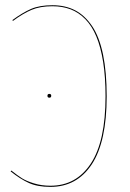

<svg xmlns="http://www.w3.org/2000/svg" viewBox="-20 -710 500 739"><path d="M181.6 -689.9Q231.4 -689.9 269 -670.4Q306.6 -650.9 334.5 -609.6Q362.3 -568.4 376.5 -500.5Q390.6 -432.6 390.6 -339.4Q390.6 -164.6 333.3 -77.6Q275.9 9.3 174.3 9.3Q124 9.3 90.8 -5.9Q57.6 -21 21 -50.3L23.4 -53.7Q47.4 -34.7 64.5 -23.9Q81.5 -13.2 110.6 -4.2Q139.6 4.9 174.3 4.9Q273.4 4.9 329.8 -80.8Q386.2 -166.5 386.2 -339.4Q386.2 -413.6 377 -471.4Q367.7 -529.3 350.8 -569.6Q334 -609.9 308.6 -636Q283.2 -662.1 251.7 -674.1Q220.2 -686 181.6 -686Q134.3 -686 101.1 -671.9Q67.9 -657.7 29.8 -629.4L27.8 -632.8Q66.9 -661.6 99.9 -675.8Q132.8 -689.9 181.6 -689.9ZM162.6 -341.3Q162.6 -348.6 169.9 -348.6Q177.2 -348.6 177.2 -341.3Q177.2 -334 169.9 -334Q162.6 -334 162.6 -341.3Z"/></svg>

Font: Fira Sans Compressed Four
Style: Regular
Weight: 100
Width: 1
Designer: Carrois Corporate & Edenspiekermann AG
Foundry: Carrois Corporate GbR & Edenspiekermann AG
Version: Version 4.203;PS 004.203;hotconv 1.0.88;makeotf.lib2.5.64775